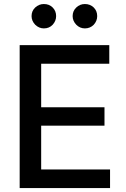

<svg xmlns="http://www.w3.org/2000/svg" viewBox="-20 -957 643 977"><path d="M80.1 0Q80.1 -181.6 80.1 -727.5Q194.3 -727.5 536.1 -727.5Q536.1 -704.1 536.1 -632.8Q449.2 -632.8 189.5 -632.8Q189.5 -577.1 189.5 -411.1Q270.5 -411.1 511.7 -411.1Q511.7 -387.7 511.7 -317.4Q431.6 -317.4 189.5 -317.4Q189.5 -261.7 189.5 -94.7Q277.3 -94.7 540 -94.7Q540 -71.3 540 0Q424.8 0 80.1 0ZM203.1 -812.5Q178.7 -812.5 159.2 -831.1Q140.6 -850.6 140.6 -875Q140.6 -901.4 159.2 -918.9Q178.7 -936.5 203.1 -936.5Q230.5 -936.5 248 -918.9Q265.6 -901.4 265.6 -875Q265.6 -850.6 248 -831.1Q230.5 -812.5 203.1 -812.5ZM412.1 -812.5Q386.7 -812.5 368.2 -831.1Q349.6 -850.6 349.6 -875Q349.6 -901.4 368.2 -918.9Q386.7 -936.5 412.1 -936.5Q438.5 -936.5 457 -918.9Q474.6 -901.4 474.6 -875Q474.6 -850.6 457 -831.1Q438.5 -812.5 412.1 -812.5Z"/></svg>

Font: DeepSea
Style: Medium
Weight: 500
Designer: Stem
Version: Version 3.019;git-0a5106e0b